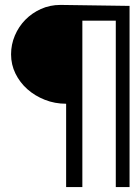

<svg xmlns="http://www.w3.org/2000/svg" viewBox="-20 -761 569 781"><path d="M249 -339Q203 -339 162.5 -355Q122 -371 91.5 -398Q61 -425 43 -461.5Q25 -498 25 -540Q25 -580 40.5 -616.5Q56 -653 83 -680.5Q110 -708 146.5 -724.5Q183 -741 226 -741Q296 -740 366.5 -739Q437 -738 507 -737V0H451V-677H315V0H249Z"/></svg>

Font: Fundamental  Brigade Scvhlank
Style: Regular
Weight: 100
Designer: Peter Wiegel, original typeface by Arno Drescher 1935
Foundry: Peter Wiegel
Version: Version 0.000 2012 initial release